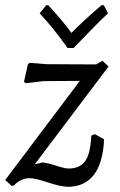

<svg xmlns="http://www.w3.org/2000/svg" viewBox="-33 -706 460 736"><path d="M365 -686 381 -655Q342 -619 249 -522H226Q174 -596 119 -655L144 -686H152Q210 -623 241 -580Q283 -623 356 -686ZM360 -473 383 -451 100 -76 129 -83Q145 -83 180 -71.5Q215 -60 230 -60Q273 -60 293.5 -88.5Q314 -117 317 -186L330 -192L366 -172Q362 -81 326.5 -35.5Q291 10 228 10Q201 10 151.5 -6.5Q102 -23 80 -23Q47 -23 19 6H11L-13 -16L273 -396L134 -395L65 -387L59 -393L74 -460L81 -465L145 -460L335 -459Z"/></svg>

Font: Alegreya Sans
Style: Italic
Weight: 400
Italic angle: -7°
Designer: Juan Pablo del Peral
Foundry: Huerta Tipografica
Version: Version 2.007